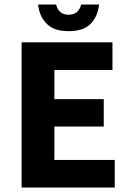

<svg xmlns="http://www.w3.org/2000/svg" viewBox="-20 -842 588 862"><path d="M77.1 -651.9H484.9V-527.8H224.1V-397H445.8V-273.9H224.1V-124H495.1V0H77.1ZM288.1 -702.1Q222.2 -702.1 189.5 -735.4Q156.7 -768.6 150.9 -821.8H231.9Q243.2 -775.9 288.1 -775.9Q333 -775.9 344.2 -821.8H424.8Q418.9 -767.6 386.7 -734.9Q354.5 -702.1 288.1 -702.1Z"/></svg>

Font: SourceSansPro-Bold
Style: Bold
Weight: 700
Designer: Paul D. Hunt
Foundry: Adobe Systems Incorporated
Version: Version 1.050;PS Version 1.000;hotconv 1.0.70;makeotf.lib2.5